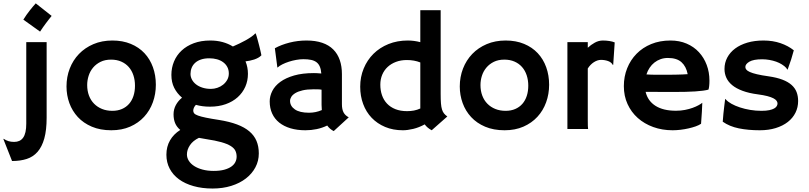

<svg xmlns="http://www.w3.org/2000/svg" viewBox="-64 -758 4751 1128"><path d="M73.2 -642.6Q91.3 -671.9 111.1 -696.8Q130.9 -721.7 146 -738.3L239.3 -664.6Q229.5 -652.3 221.2 -641.6Q212.9 -630.9 204.8 -620.1Q196.8 -609.4 188.7 -597.9Q180.7 -586.4 171.4 -572.3ZM-43 57.1Q-28.3 66.9 -13.9 71.3Q0.5 75.7 19 75.7Q36.1 75.7 49.3 69.8Q62.5 64 71.8 51Q81.1 38.1 85.7 17.6Q90.3 -2.9 90.3 -31.7V-510.3H210V-66.9Q210 6.3 196.3 55.4Q182.6 104.5 156.7 134Q130.9 163.6 93 175.8Q55.2 188 6.8 188L-43.9 59.6Z M326.7 -250Q326.7 -306.2 345.7 -355.2Q364.7 -404.3 399.9 -440.9Q435.1 -477.5 484.9 -498.8Q534.7 -520 596.2 -520Q656.7 -520 704.3 -500.2Q752 -480.5 784.7 -445.6Q817.4 -410.6 834.5 -363Q851.6 -315.4 851.6 -260.3Q851.6 -205.6 834 -157Q816.4 -108.4 782.7 -71.8Q749 -35.2 700.4 -13.9Q651.9 7.3 589.8 7.3Q524.9 7.3 475.6 -13.7Q426.3 -34.7 393.3 -70.3Q360.4 -106 343.5 -152.3Q326.7 -198.7 326.7 -250ZM448.2 -258.3Q448.2 -224.6 458.7 -196.5Q469.2 -168.5 488.8 -148.7Q508.3 -128.9 535.4 -117.9Q562.5 -106.9 596.2 -106.9Q627.9 -106.9 652.6 -117.7Q677.2 -128.4 694.3 -147.9Q711.4 -167.5 720.2 -194.6Q729 -221.7 729 -254.9Q729 -287.6 719.7 -315.7Q710.4 -343.8 692.4 -364.3Q674.3 -384.8 648.2 -396.2Q622.1 -407.7 588.4 -407.7Q553.2 -407.7 526.9 -394.8Q500.5 -381.8 482.9 -360.8Q465.3 -339.8 456.8 -313Q448.2 -286.1 448.2 -258.3Z M995.1 5.4Q974.1 -12.2 964.8 -34.7Q955.6 -57.1 955.6 -86.4Q955.6 -115.7 969.2 -140.9Q982.9 -166 1005.4 -184.1Q976.1 -209 959.5 -241.9Q942.9 -274.9 942.9 -317.9Q942.9 -359.9 958.3 -396.7Q973.6 -433.6 1002.9 -460.9Q1032.2 -488.3 1074.7 -504.2Q1117.2 -520 1171.4 -520Q1210 -520 1243.2 -511Q1276.4 -502 1304.2 -484.9Q1322.3 -492.7 1342.3 -502.2Q1362.3 -511.7 1380.1 -521.7Q1397.9 -531.7 1412.6 -542Q1427.2 -552.2 1435.5 -561.5L1438.5 -561Q1440.9 -554.7 1444.1 -543.7Q1447.3 -532.7 1450.9 -519.5Q1454.6 -506.3 1458 -492.7Q1461.4 -479 1464.4 -466.8Q1467.3 -454.6 1469.2 -445.6Q1471.2 -436.5 1471.7 -433.1Q1463.9 -424.8 1452.9 -418.7Q1441.9 -412.6 1429.4 -408.4Q1417 -404.3 1403.8 -401.6Q1390.6 -398.9 1378.4 -397.5Q1392.6 -363.3 1392.6 -324.2Q1392.6 -283.2 1377 -248Q1361.3 -212.9 1332.3 -186.8Q1303.2 -160.6 1262 -146Q1220.7 -131.3 1169.4 -131.3Q1124 -131.3 1086.9 -142.1Q1078.6 -133.3 1075 -124.5Q1071.3 -115.7 1071.3 -107.4Q1071.3 -98.6 1077.1 -91.8Q1083 -85 1099.6 -78.9Q1116.2 -72.8 1146 -66.7Q1175.8 -60.5 1223.6 -53.2Q1284.2 -43.5 1328.4 -26.9Q1372.6 -10.3 1400.9 13.7Q1429.2 37.6 1442.9 69.8Q1456.5 102.1 1456.5 143.6Q1456.5 187.5 1436.5 225.1Q1416.5 262.7 1380.6 290.5Q1344.7 318.4 1294.7 334Q1244.6 349.6 1185.1 349.6Q1123.5 349.6 1073.2 335.4Q1022.9 321.3 987.5 295.4Q952.1 269.5 932.9 232.9Q913.6 196.3 913.6 150.9Q913.6 103.5 934.8 66.7Q956.1 29.8 995.1 5.4ZM1055.2 -323.7Q1055.2 -306.6 1063.5 -290.8Q1071.8 -274.9 1087.2 -262.7Q1102.5 -250.5 1125 -243.2Q1147.5 -235.8 1175.3 -235.8Q1194.3 -235.8 1213.1 -242.2Q1231.9 -248.5 1246.8 -260.5Q1261.7 -272.5 1271 -289.1Q1280.3 -305.7 1280.3 -326.2Q1280.3 -347.7 1271.5 -364.3Q1262.7 -380.9 1247.3 -392.3Q1231.9 -403.8 1210.9 -409.7Q1189.9 -415.5 1166 -415.5Q1137.7 -415.5 1116.9 -408.4Q1096.2 -401.4 1082.5 -388.9Q1068.8 -376.5 1062 -359.6Q1055.2 -342.8 1055.2 -323.7ZM1034.2 149.4Q1034.2 168.9 1045.2 186.5Q1056.2 204.1 1076.7 217.3Q1097.2 230.5 1126.2 238.3Q1155.3 246.1 1191.4 246.1Q1227.1 246.1 1252.7 239.3Q1278.3 232.4 1294.7 220.9Q1311 209.5 1318.6 194.3Q1326.2 179.2 1326.2 162.1Q1326.2 143.1 1318.8 127.7Q1311.5 112.3 1291.7 99.9Q1272 87.4 1236.8 77.4Q1201.7 67.4 1146 59.1L1104.5 51.8Q1069.3 68.8 1051.8 95.2Q1034.2 121.6 1034.2 149.4Z M1520.5 -162.1Q1520.5 -193.8 1535.9 -223.9Q1551.3 -253.9 1583 -277.1Q1614.7 -300.3 1663.8 -314.5Q1712.9 -328.6 1779.8 -328.6Q1784.2 -328.6 1788.8 -328.4Q1793.5 -328.1 1798.3 -328.1L1823.7 -326.2Q1821.8 -350.6 1814.9 -366.7Q1808.1 -382.8 1795.2 -392.6Q1782.2 -402.3 1763.4 -406.2Q1744.6 -410.2 1718.3 -410.2Q1698.7 -410.2 1676.5 -406.2Q1654.3 -402.3 1633.3 -395.5Q1612.3 -388.7 1594.7 -379.9Q1577.1 -371.1 1566.9 -361.3L1565.4 -362.3L1550.8 -474.6Q1587.9 -495.1 1636.5 -507.6Q1685.1 -520 1736.8 -520Q1789.6 -520 1828.9 -506.6Q1868.2 -493.2 1893.8 -467.5Q1919.4 -441.9 1932.1 -405.3Q1944.8 -368.7 1944.8 -322.8V-146Q1944.8 -115.2 1954.6 -97.2Q1964.4 -79.1 1984.9 -68.8L1896.5 12.2Q1873.5 0.5 1858.4 -20.5Q1829.1 -6.3 1796.6 0.5Q1764.2 7.3 1730.5 7.3Q1681.2 7.3 1642.3 -4.4Q1603.5 -16.1 1576.4 -37.8Q1549.3 -59.6 1534.9 -91.1Q1520.5 -122.6 1520.5 -162.1ZM1640.1 -165.5Q1640.1 -134.8 1668.5 -115.2Q1696.8 -95.7 1751.5 -95.7Q1791 -95.7 1826.7 -111.3Q1825.2 -126 1825.2 -141.6V-231Q1816.4 -232.9 1803 -233.2Q1789.6 -233.4 1778.3 -233.4Q1740.7 -233.4 1714.4 -227.3Q1688 -221.2 1671.4 -211.2Q1654.8 -201.2 1647.5 -189.2Q1640.1 -177.2 1640.1 -165.5Z M2052.2 -248.5Q2052.2 -306.2 2072.8 -355.7Q2093.3 -405.3 2130.1 -441.9Q2167 -478.5 2218.5 -499.3Q2270 -520 2331.5 -520Q2368.7 -520 2405.3 -510.3V-698.2H2524.9V-205.6Q2524.9 -172.4 2526.6 -150.9Q2528.3 -129.4 2532.7 -115Q2537.1 -100.6 2544.7 -91.3Q2552.2 -82 2564 -73.7L2472.2 7.3Q2445.8 -6.8 2431.2 -27.3Q2397.5 -8.8 2363.5 -0.7Q2329.6 7.3 2303.2 7.3Q2245.1 7.3 2198.7 -12.2Q2152.3 -31.7 2119.6 -65.9Q2086.9 -100.1 2069.6 -147Q2052.2 -193.8 2052.2 -248.5ZM2170.4 -260.7Q2170.4 -227.1 2180.2 -198.7Q2189.9 -170.4 2209.7 -149.4Q2229.5 -128.4 2259 -116.7Q2288.6 -105 2327.6 -105Q2348.6 -105 2367.9 -108.6Q2387.2 -112.3 2405.3 -120.6V-391.1Q2370.1 -405.3 2326.2 -405.3Q2291 -405.3 2262.5 -394.5Q2233.9 -383.8 2213.4 -364.7Q2192.9 -345.7 2181.6 -319.1Q2170.4 -292.5 2170.4 -260.7Z M2637.2 -250Q2637.2 -306.2 2656.2 -355.2Q2675.3 -404.3 2710.4 -440.9Q2745.6 -477.5 2795.4 -498.8Q2845.2 -520 2906.7 -520Q2967.3 -520 3014.9 -500.2Q3062.5 -480.5 3095.2 -445.6Q3127.9 -410.6 3145 -363Q3162.1 -315.4 3162.1 -260.3Q3162.1 -205.6 3144.5 -157Q3127 -108.4 3093.3 -71.8Q3059.6 -35.2 3011 -13.9Q2962.4 7.3 2900.4 7.3Q2835.4 7.3 2786.1 -13.7Q2736.8 -34.7 2703.9 -70.3Q2670.9 -106 2654.1 -152.3Q2637.2 -198.7 2637.2 -250ZM2758.8 -258.3Q2758.8 -224.6 2769.3 -196.5Q2779.8 -168.5 2799.3 -148.7Q2818.8 -128.9 2845.9 -117.9Q2873 -106.9 2906.7 -106.9Q2938.5 -106.9 2963.1 -117.7Q2987.8 -128.4 3004.9 -147.9Q3022 -167.5 3030.8 -194.6Q3039.6 -221.7 3039.6 -254.9Q3039.6 -287.6 3030.3 -315.7Q3021 -343.8 3002.9 -364.3Q2984.9 -384.8 2958.7 -396.2Q2932.6 -407.7 2898.9 -407.7Q2863.8 -407.7 2837.4 -394.8Q2811 -381.8 2793.5 -360.8Q2775.9 -339.8 2767.3 -313Q2758.8 -286.1 2758.8 -258.3Z M3269.5 -510.3H3389.2V-477.5Q3407.2 -494.6 3430.2 -507.3Q3453.1 -520 3478 -520Q3497.6 -520 3516.1 -517.1Q3534.7 -514.2 3547.4 -508.8L3538.6 -377.4L3536.6 -376Q3528.3 -392.1 3508.8 -399.2Q3489.3 -406.2 3466.8 -406.2Q3446.3 -406.2 3425 -392.6Q3403.8 -378.9 3389.2 -355.5V-54.7Q3389.2 -29.8 3389.6 -18.1Q3390.1 -6.3 3391.1 0H3269.5Z M3601.1 -252Q3601.1 -308.1 3620.6 -356.9Q3640.1 -405.8 3675.8 -442.1Q3711.4 -478.5 3762 -499.3Q3812.5 -520 3875 -520Q3927.7 -520 3970.2 -501.7Q4012.7 -483.4 4042.2 -451.4Q4071.8 -419.4 4087.9 -376.5Q4104 -333.5 4104 -284.2Q4104 -265.6 4102.3 -251.5Q4100.6 -237.3 4098.1 -231.4Q4085.9 -228 4066.2 -225.3Q4046.4 -222.7 4020.8 -220.9Q3995.1 -219.2 3964.4 -218.5Q3933.6 -217.8 3899.4 -217.8Q3882.3 -217.8 3859.1 -217.8Q3835.9 -217.8 3812.3 -218Q3788.6 -218.3 3766.4 -218.3Q3744.1 -218.3 3729 -218.3Q3741.7 -165 3787.1 -136.2Q3832.5 -107.4 3907.2 -107.4Q3935.5 -107.4 3960.4 -112.3Q3985.4 -117.2 4005.4 -124.5Q4025.4 -131.8 4040 -139.9Q4054.7 -147.9 4062 -154.3Q4061 -130.4 4059.6 -101.6Q4058.1 -72.8 4054.7 -30.8Q4042.5 -22.5 4023.2 -15.6Q4003.9 -8.8 3981.2 -3.7Q3958.5 1.5 3934.3 4.4Q3910.2 7.3 3887.7 7.3Q3826.2 7.3 3773.7 -11.7Q3721.2 -30.8 3682.9 -64.9Q3644.5 -99.1 3622.8 -146.7Q3601.1 -194.3 3601.1 -252ZM3733.9 -320.8Q3745.6 -319.8 3762.2 -319.3Q3778.8 -318.8 3796.4 -318.8Q3814 -318.8 3830.1 -318.8Q3846.2 -318.8 3856.4 -318.8Q3867.7 -318.8 3883.1 -319.1Q3898.4 -319.3 3915 -319.6Q3931.6 -319.8 3947.5 -320.6Q3963.4 -321.3 3976.1 -322.3Q3967.3 -367.7 3939.7 -392.6Q3912.1 -417.5 3859.9 -417.5Q3836.9 -417.5 3816.9 -410.4Q3796.9 -403.3 3780.8 -390.6Q3764.6 -377.9 3752.7 -360.1Q3740.7 -342.3 3733.9 -320.8Z M4182.1 -43Q4183.6 -65.9 4186 -89.8Q4188.5 -113.8 4190.9 -133.1Q4193.4 -152.3 4194.8 -164.8Q4196.3 -177.2 4196.3 -177.2Q4196.8 -177.2 4199.7 -174.3Q4211.4 -160.6 4233.2 -148.4Q4254.9 -136.2 4283 -127Q4311 -117.7 4343.5 -112.3Q4376 -106.9 4409.7 -106.9Q4437.5 -106.9 4455.6 -110.8Q4473.6 -114.7 4484.4 -120.8Q4495.1 -127 4499.5 -134.8Q4503.9 -142.6 4503.9 -149.9Q4503.9 -158.2 4498.3 -166Q4492.7 -173.8 4479.5 -180.7Q4466.3 -187.5 4444.1 -193.4Q4421.9 -199.2 4388.7 -203.6Q4335.9 -210.4 4298.6 -224.4Q4261.2 -238.3 4237.8 -257.6Q4214.4 -276.9 4203.4 -301Q4192.4 -325.2 4192.4 -352.5Q4192.4 -389.2 4208.7 -419.9Q4225.1 -450.7 4254.9 -472.9Q4284.7 -495.1 4326.9 -507.6Q4369.1 -520 4421.4 -520Q4476.1 -520 4521.5 -504.4Q4566.9 -488.8 4599.6 -462.4Q4592.8 -436 4584.2 -409.2Q4575.7 -382.3 4564.5 -352.5Q4563.5 -348.6 4562.5 -348.6Q4561.5 -348.6 4559.3 -352.5Q4557.1 -356.4 4555.2 -358.9Q4544.9 -370.1 4529.5 -379.6Q4514.2 -389.2 4495.6 -395.8Q4477.1 -402.3 4456.1 -406Q4435.1 -409.7 4413.6 -409.7Q4362.8 -409.7 4338.9 -395.8Q4314.9 -381.8 4314.9 -364.3Q4314.9 -356.4 4320.6 -349.1Q4326.2 -341.8 4341.3 -335Q4356.4 -328.1 4383.1 -321.8Q4409.7 -315.4 4451.7 -309.6Q4499.5 -302.7 4532.7 -290Q4565.9 -277.3 4586.4 -259Q4606.9 -240.7 4616 -217Q4625 -193.4 4625 -164.6Q4625 -127.4 4609.4 -95.9Q4593.8 -64.5 4564.5 -41.5Q4535.2 -18.6 4493.4 -5.6Q4451.7 7.3 4399.4 7.3Q4331.5 7.3 4276.6 -3.9Q4221.7 -15.1 4182.1 -43Z"/></svg>

Font: Hammersmith One
Style: Regular
Weight: 400
Designer: Nicole Fally
Foundry: Nicole Fally
Version: Version 1.002